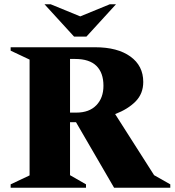

<svg xmlns="http://www.w3.org/2000/svg" viewBox="-20 -882 820 902"><path d="M30 0V-16L119 -58V-602L30 -644V-660H427Q532 -660 592.5 -616.5Q653 -573 653 -497Q653 -442 617 -405.5Q581 -369 521 -346L704 -59L780 -16V0H516L337 -308H309V-59L384 -16V0ZM333 -605H309V-353H339Q399 -353 432.5 -387.5Q466 -422 466 -479Q466 -540 433 -572.5Q400 -605 333 -605ZM328 -710 189 -862H218L357 -805L496 -862H525L386 -710Z"/></svg>

Font: Spectral ExtraBold
Style: Regular
Weight: 800
Designer: Jean-Baptiste Levee
Foundry: Production Type
Version: Version 2.001